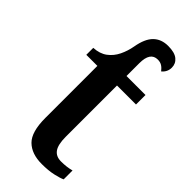

<svg xmlns="http://www.w3.org/2000/svg" viewBox="-249 -806 858 858"><g transform="rotate(45 180.5 -376.5)"><path d="M223 10Q159 10 124 -24.5Q89 -59 89 -147V-476H19V-520Q58 -522 83.5 -541Q109 -560 123.5 -590Q138 -620 144 -654Q154 -711 180.5 -737Q207 -763 250 -763Q291 -763 310.5 -747Q330 -731 330 -706Q330 -678 308 -660Q298 -673 287 -680Q276 -687 260 -687Q213 -687 213 -617V-536H333V-476H213V-152Q213 -103 228.5 -81Q244 -59 276 -59Q294 -59 310 -61Q326 -63 341 -67V-11Q327 -4 296 3Q265 10 223 10Z"/></g></svg>

Font: Noto Serif SemiCondensed SemiBold
Style: Regular
Weight: 600
Width: 4
Designer: Monotype Design Team
Foundry: Monotype Imaging Inc.
Version: Version 2.013; ttfautohint (v1.8.4.7-5d5b)